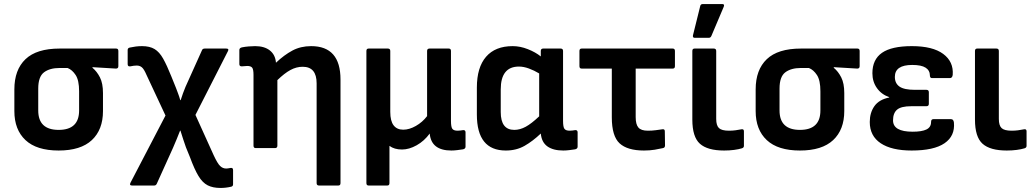

<svg xmlns="http://www.w3.org/2000/svg" viewBox="-20 -732 5111 949"><path d="M270 12Q161 12 106 -39.5Q51 -91 51 -183V-290Q51 -387 106 -439.5Q161 -492 275 -492H554Q565 -492 565 -480V-405Q565 -393 553 -393L437 -400V-397Q459 -379 474 -349.5Q489 -320 489 -272V-183Q489 -91 434 -39.5Q379 12 270 12ZM270 -90Q371 -90 371 -186V-281Q371 -335 354 -361Q337 -387 314 -396H275Q226 -396 197.5 -374.5Q169 -353 169 -294V-186Q169 -90 270 -90Z M1070 197Q1032 197 1006.5 184Q981 171 961 138Q941 105 919 45L899 -4Q892 -24 885.5 -43.5Q879 -63 872 -86H870Q861 -63 853 -43.5Q845 -24 835 -1L755 176Q751 185 742 185H633Q618 185 625 171L798 -161L704 -362Q692 -390 681.5 -399Q671 -408 656 -408Q648 -408 641 -407Q634 -406 624 -404Q611 -402 611 -415V-485Q611 -495 622 -497Q635 -500 650.5 -502Q666 -504 682 -504Q720 -504 744 -489.5Q768 -475 786.5 -442Q805 -409 827 -354L850 -297Q855 -283 860.5 -269Q866 -255 871 -237H873Q878 -254 884.5 -271Q891 -288 897 -303L978 -483Q981 -492 992 -492H1098Q1114 -492 1106 -478L946 -164L1036 35Q1055 76 1068 88.5Q1081 101 1098 101Q1105 101 1120 98Q1132 96 1132 109V179Q1132 189 1122 191Q1109 194 1096 195.5Q1083 197 1070 197Z M1244 0Q1233 0 1233 -12V-362Q1233 -390 1226 -398Q1219 -406 1202 -406Q1195 -406 1188.5 -405Q1182 -404 1175 -404Q1163 -404 1163 -415V-485Q1163 -495 1176 -498Q1191 -501 1209 -502.5Q1227 -504 1241 -504Q1287 -504 1314 -482.5Q1341 -461 1344 -422Q1384 -460 1425 -482Q1466 -504 1518 -504Q1663 -504 1663 -339V173Q1663 185 1652 185H1557Q1545 185 1545 173V-320Q1545 -402 1476 -402Q1445 -402 1415.5 -386Q1386 -370 1351 -336V-12Q1351 0 1339 0Z M1802 185Q1791 185 1791 173V-480Q1791 -492 1802 -492H1897Q1909 -492 1909 -480V-179Q1909 -134 1925.5 -112.5Q1942 -91 1973 -91Q2003 -91 2035.5 -109.5Q2068 -128 2091 -158V-480Q2091 -492 2103 -492H2198Q2209 -492 2209 -480V-135Q2209 -104 2216 -95Q2223 -86 2242 -86Q2249 -86 2256 -87Q2263 -88 2270 -89Q2281 -89 2281 -78V-7Q2281 3 2269 6Q2256 8 2240 10Q2224 12 2211 12Q2112 12 2104 -71V-72Q2077 -35 2039.5 -14Q2002 7 1967 7Q1929 7 1905 -11V173Q1905 185 1894 185Z M2480 12Q2337 12 2337 -166V-299Q2337 -399 2382.5 -451.5Q2428 -504 2514 -504Q2551 -504 2589 -489Q2627 -474 2653 -453V-480Q2653 -492 2665 -492H2751Q2763 -492 2763 -480V-135Q2763 -104 2770 -95Q2777 -86 2796 -86Q2803 -86 2810 -87Q2817 -88 2824 -89Q2835 -89 2835 -78V-7Q2835 3 2823 6Q2810 8 2794 10Q2778 12 2764 12Q2714 12 2685.5 -8.5Q2657 -29 2653 -72Q2613 -34 2572.5 -11Q2532 12 2480 12ZM2455 -178Q2455 -90 2522 -90Q2550 -90 2578.5 -105.5Q2607 -121 2645 -157V-369Q2620 -384 2594 -393.5Q2568 -403 2545 -403Q2455 -403 2455 -290Z M3163 12Q3081 12 3042.5 -23.5Q3004 -59 3004 -152V-393H2855Q2844 -393 2844 -405V-480Q2844 -492 2855 -492H3305Q3316 -492 3316 -480V-405Q3316 -393 3305 -393H3122V-153Q3122 -117 3135.5 -101.5Q3149 -86 3182 -86Q3203 -86 3221.5 -88.5Q3240 -91 3254 -93Q3266 -95 3266 -83L3267 -13Q3267 -2 3257 0Q3240 4 3216 8Q3192 12 3163 12Z M3559 12Q3477 12 3439.5 -21.5Q3402 -55 3402 -141V-480Q3402 -492 3413 -492H3508Q3520 -492 3520 -480V-144Q3520 -112 3533.5 -99Q3547 -86 3583 -86Q3600 -86 3615 -88Q3630 -90 3645 -93Q3657 -95 3657 -83V-11Q3657 -2 3647 1Q3631 6 3608 9Q3585 12 3559 12ZM3414 -545Q3403 -545 3405 -557L3441 -702Q3443 -712 3454 -712H3550Q3563 -712 3557 -698L3496 -554Q3492 -545 3483 -545Z M3934 12Q3825 12 3770 -39.5Q3715 -91 3715 -183V-290Q3715 -387 3770 -439.5Q3825 -492 3939 -492H4218Q4229 -492 4229 -480V-405Q4229 -393 4217 -393L4101 -400V-397Q4123 -379 4138 -349.5Q4153 -320 4153 -272V-183Q4153 -91 4098 -39.5Q4043 12 3934 12ZM3934 -90Q4035 -90 4035 -186V-281Q4035 -335 4018 -361Q4001 -387 3978 -396H3939Q3890 -396 3861.5 -374.5Q3833 -353 3833 -294V-186Q3833 -90 3934 -90Z M4486 12Q4387 12 4333 -24Q4279 -60 4279 -129Q4279 -175 4302 -207.5Q4325 -240 4375 -250V-252Q4337 -265 4314.5 -296.5Q4292 -328 4292 -370Q4292 -438 4339.5 -471Q4387 -504 4487 -504Q4590 -504 4642 -465.5Q4694 -427 4689 -362Q4687 -346 4675 -346H4586Q4576 -346 4576 -361Q4576 -384 4555 -397.5Q4534 -411 4489 -411Q4403 -411 4403 -352Q4403 -320 4426 -304Q4449 -288 4502 -288H4559Q4571 -288 4571 -276V-219Q4571 -207 4559 -207H4484Q4434 -207 4414 -190Q4394 -173 4394 -137Q4394 -81 4491 -81Q4536 -81 4559 -92Q4582 -103 4582 -129Q4582 -143 4593 -143H4681Q4693 -143 4695 -126Q4701 -60 4648.5 -24Q4596 12 4486 12Z M4956 12Q4874 12 4836.5 -21.5Q4799 -55 4799 -141V-480Q4799 -492 4810 -492H4905Q4917 -492 4917 -480V-144Q4917 -112 4930.5 -99Q4944 -86 4980 -86Q4997 -86 5012 -88Q5027 -90 5042 -93Q5054 -95 5054 -83V-11Q5054 -2 5044 1Q5028 6 5005 9Q4982 12 4956 12Z"/></svg>

Font: Sofia Sans
Style: Bold
Weight: 700
Designer: Botio Nikoltchev, Ani Petrova
Foundry: lettersoup
Version: Version 4.100; ttfautohint (v1.8.4.7-5d5b)